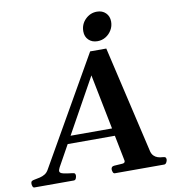

<svg xmlns="http://www.w3.org/2000/svg" viewBox="-152 -1007 982 1092"><g transform="rotate(-10 338.5 -461.5)"><path d="M487.8 -67.9 387.7 -571.3 119.1 -87.9Q117.2 -84 114.7 -77.6Q112.3 -71.3 112.3 -66.9Q112.3 -55.2 133.5 -50.3Q154.8 -45.4 184.1 -42.5Q195.8 -41.5 199 -37.1Q202.1 -32.7 202.1 -25.4Q202.1 -18.1 198.2 -9Q194.3 0 185.1 0H-42Q-49.3 0 -52.2 -8.3Q-55.2 -16.6 -55.2 -22.5Q-55.2 -34.7 -49.6 -38.3Q-43.9 -42 -37.1 -43Q-18.1 -46.4 -1.7 -50.3Q14.6 -54.2 28.1 -62.7Q41.5 -71.3 50.3 -87.9L404.3 -707H497.6L641.6 -86.9Q646 -71.3 655.5 -61.8Q665 -52.2 678 -47.9Q690.9 -43.5 705.6 -43Q716.8 -42.5 721.4 -39.1Q726.1 -35.6 726.1 -25.4Q725.6 -17.6 720.5 -8.8Q715.3 0 707 0H422.9Q414.6 0 411.4 -9Q408.2 -18.1 408.2 -23.9Q408.2 -41.5 425.8 -43Q457.5 -45.4 473.4 -46.1Q489.3 -46.9 489.3 -59.6Q489.3 -61.5 487.8 -67.9ZM161.6 -210 178.7 -253.9H480L488.8 -210ZM456.1 -756.8Q424.8 -756.8 405.3 -775.9Q385.7 -794.9 385.7 -825.2Q385.7 -866.7 414.1 -894.8Q442.4 -922.9 481 -922.9Q512.2 -922.9 531.7 -903.6Q551.3 -884.3 551.3 -853.5Q551.3 -827.1 538.3 -805.2Q525.4 -783.2 503.9 -770Q482.4 -756.8 456.1 -756.8Z"/></g></svg>

Font: Gelasio SemiBold
Style: Italic
Weight: 600
Italic angle: -8.5°
Designer: Eben Sorkin
Foundry: Eben Sorkin
Version: Version 1.008